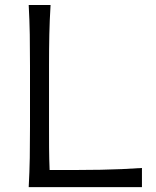

<svg xmlns="http://www.w3.org/2000/svg" viewBox="-20 -764 636 784"><path d="M97.2 0Q100.6 -62.5 101.6 -120.1Q102.5 -177.7 102.5 -246.6V-495.6Q102.5 -564.9 101.6 -622.8Q100.6 -680.7 97.2 -743.7H186.5Q182.6 -680.7 181.4 -622.8Q180.2 -564.9 180.2 -495.6V-257.8Q180.2 -206.1 180.4 -160.9Q180.7 -115.7 182.6 -69.8H284.2Q345.2 -69.8 391.6 -70.8Q438 -71.8 478 -73.5Q518.1 -75.2 559.6 -78.1V0Z"/></svg>

Font: Pinar-FD Regular
Style: FD-Regular
Weight: 400
Designer: Amin Abedi
Version: Version 3.000